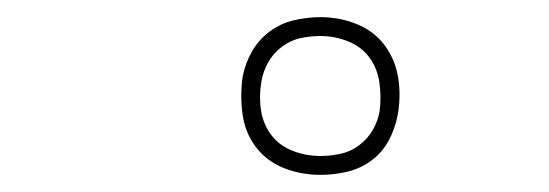

<svg xmlns="http://www.w3.org/2000/svg" viewBox="-20 -776 640 224"><path d="M354 -572Q331 -572 311 -580Q291 -588 278.5 -604.5Q266 -621 263 -642.5Q260 -664 263 -686Q266 -702 274 -716Q282 -730 295 -739.5Q308 -749 323.5 -752.5Q339 -756 354 -756Q376 -756 396 -748Q416 -740 428.5 -723.5Q441 -707 444.5 -685.5Q448 -664 444 -642Q441 -626 433.5 -612Q426 -598 413 -588.5Q400 -579 384.5 -575.5Q369 -572 354 -572ZM354 -594Q365 -594 377 -596.5Q389 -599 399 -606.5Q409 -614 415 -624.5Q421 -635 423 -647Q425 -664 422.5 -680.5Q420 -697 410.5 -709.5Q401 -722 385.5 -728Q370 -734 354 -734Q342 -734 330.5 -731.5Q319 -729 309 -721.5Q299 -714 293 -703.5Q287 -693 285 -681Q282 -664 284.5 -647.5Q287 -631 296.5 -618.5Q306 -606 321.5 -600Q337 -594 354 -594Z"/></svg>

Font: Iosevka Slab ThExObl
Style: Regular
Weight: 100
Width: 7
Italic angle: -9°
Monospace: yes
Designer: Belleve Invis
Foundry: Belleve Invis
Version: Version 11.1.1; ttfautohint (v1.8.3)